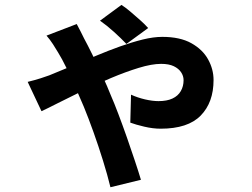

<svg xmlns="http://www.w3.org/2000/svg" viewBox="-20 -682 1040 791"><path d="M500.8 -501Q479 -524 449.2 -550.9Q419.4 -577.8 392 -596.8L480.3 -661.8Q494.9 -652.8 516.2 -634.9Q537.5 -616.9 557.9 -598.6Q578.3 -580.4 590.4 -566.5ZM296.1 -583Q303.4 -569.1 312.2 -552.2Q321 -535.2 326 -524.4Q340.8 -497.3 361.2 -455.6Q381.6 -413.8 401.9 -369.8Q422.2 -325.8 436.1 -290.5Q450.4 -257.9 467.8 -211.9Q485.2 -166 502.6 -116.4Q519.9 -66.9 535.2 -20.9Q550.6 25.1 560.6 58.7L435 89.4Q422.8 38.9 404.3 -20.4Q385.9 -79.8 365.1 -137.9Q344.3 -196 325.5 -241.8Q309.8 -279.5 291.1 -321.5Q272.5 -363.6 253.9 -401.9Q235.3 -440.2 219.4 -465.7Q211.1 -480.2 198.5 -499.5Q185.9 -518.9 171.6 -535.3ZM94 -344.7Q122.7 -351.6 147.7 -359.6Q172.7 -367.6 182.9 -371.6Q226.9 -389.2 276.1 -410.1Q325.3 -431.1 375.7 -452.2Q426 -473.4 475.1 -490.9Q524.3 -508.4 568.4 -519.3Q612.5 -530.1 648.6 -530.1Q721.8 -530.1 768.4 -504Q815 -477.9 837.4 -437.2Q859.8 -396.5 859.8 -352.4Q859.8 -260 806.9 -205.9Q754.1 -151.8 641.9 -151.8Q610 -151.8 574.3 -160.2Q538.6 -168.6 516.8 -176.8L519.8 -292Q546.8 -279.7 577.6 -272.5Q608.5 -265.4 633 -265.4Q667.7 -265.4 690.5 -276.1Q713.4 -286.8 724.8 -306.6Q736.3 -326.4 736.3 -351.8Q736.3 -369 726.1 -384.3Q716 -399.6 695.8 -409.3Q675.6 -418.9 643.9 -418.9Q605.2 -418.9 551.2 -402.3Q497.1 -385.8 437 -360.4Q376.9 -335.1 319.9 -307.4Q263 -279.8 218 -256.9Q173.1 -234 150.9 -223.9Z"/></svg>

Font: Shanggu Sans SC VF
Style: Regular
Weight: 250
Designer: GuiWonder
Version: Version 1.021